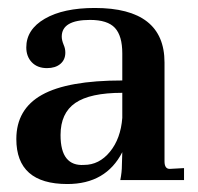

<svg xmlns="http://www.w3.org/2000/svg" viewBox="-20 -452 498 482"><path d="M149 10Q21 10 21 -103Q21 -178 85.5 -214Q150 -250 287 -250V-318Q287 -362 268.5 -382Q250 -402 206 -402Q135 -402 135 -360Q135 -351 140 -339Q144 -330 144 -320Q144 -302 131.5 -291.5Q119 -281 98 -281Q74 -281 60 -295.5Q46 -310 46 -333Q46 -378 92.5 -405Q139 -432 218 -432Q393 -432 393 -295V-47Q393 -28 406 -28L442 -30V0H282Q286 -20 286 -37L287 -70Q246 10 149 10ZM191 -38Q229 -38 256 -71Q283 -104 287 -156V-219Q206 -219 169 -193.5Q132 -168 132 -113Q132 -73 147 -54.5Q162 -36 191 -38Z"/></svg>

Font: UnnaMedium
Style: Regular
Weight: 500
Designer: Jorge de Buen Unna
Foundry: Omnibus-Type
Version: Version 2.008;hotconv 1.0.109;makeotfexe 2.5.65596